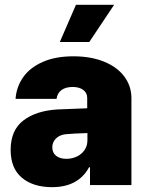

<svg xmlns="http://www.w3.org/2000/svg" viewBox="-20 -772 612 801"><path d="M219.7 -315.4 343.8 -320.3V-363.3Q343.8 -384.8 327.1 -397Q310.5 -409.2 283.2 -409.2Q254.4 -409.2 236.8 -396.5Q219.2 -383.8 215.8 -359.4H44.9Q48.3 -409.2 76.4 -449.5Q104.5 -489.7 157.7 -513.4Q210.9 -537.1 286.1 -537.1Q358.9 -537.1 413.8 -514.9Q468.8 -492.7 498.5 -452.9Q528.3 -413.1 528.3 -362.3V0H355.5V-74.2H351.6Q306.6 8.8 197.3 8.8Q118.2 8.8 71.3 -30.5Q24.4 -69.8 24.4 -146.5Q24.4 -229 77.6 -269.5Q130.9 -310.1 219.7 -315.4ZM256.8 -109.4Q280.3 -109.4 300.5 -118.9Q320.8 -128.4 333 -146.5Q345.2 -164.6 344.7 -188.5V-216.8Q286.6 -215.3 252.9 -211.9Q228 -209 213.1 -193.8Q198.2 -178.7 198.2 -157.2Q198.2 -134.3 214.4 -121.8Q230.5 -109.4 256.8 -109.4ZM296.9 -752H456.1L352.5 -596.7H229.5Z"/></svg>

Font: Pretendard Std Black
Style: Regular
Weight: 900
Designer: Base glyphs from Inter by Rasmus Andersson; Hangeul glyphs from Noto Sans CJK(Source Han Sans) by Jang Soo-young and Kan
Foundry: Kil Hyung-jin
Version: Version 1.309